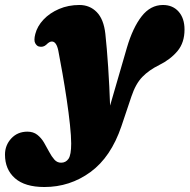

<svg xmlns="http://www.w3.org/2000/svg" viewBox="-130 -505 760 770"><path d="M379 -314Q402.5 -394 438 -439.5Q473.5 -485 523.5 -485Q563 -485 586.5 -458.2Q610 -431.5 610 -386.5Q610 -334 581.8 -300.2Q553.5 -266.5 509 -244.5Q467.5 -224 440.8 -196.5Q414 -169 397 -118L357 1Q315 125 232.8 185Q150.5 245 48 245Q-30 245 -70 209.8Q-110 174.5 -110 115Q-110 77.5 -84.8 50.2Q-59.5 23 -20 23Q3.5 23 19.5 35.5Q35.5 48 46.5 66.8Q57.5 85.5 67.2 104Q77 122.5 88 135Q99 147.5 115 147.5Q134 147.5 144.8 131.8Q155.5 116 155.5 70.5Q155.5 41.5 150.5 -5.5Q145.5 -52.5 137.5 -106.2Q129.5 -160 120.5 -211.2Q111.5 -262.5 104 -301Q96.5 -338.5 78 -338.5Q68 -338.5 56.5 -326.5Q43.5 -314 26 -318.5Q17.5 -320.5 11.2 -331.8Q5 -343 11.5 -368.5Q19.5 -400 44.5 -426.5Q69.5 -453 106.8 -469Q144 -485 188.5 -485Q230 -485 258 -456.5Q286 -428 292.5 -369.5Q298.5 -314.5 303.8 -235.8Q309 -157 311.5 -81.5Z"/></svg>

Font: Fraunces 9pt Soft Black
Style: Italic
Weight: 900
Italic angle: -16°
Version: Version 1.000;[b76b70a41]